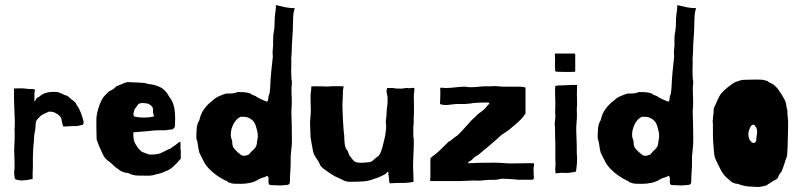

<svg xmlns="http://www.w3.org/2000/svg" viewBox="-20 -686 3146 753"><path d="M37 -128Q37 -135 37.5 -149Q38 -163 37 -176Q38 -185 38 -194Q38 -203 38 -213L35 -294V-339Q46 -339 58 -339.5Q70 -340 85 -338Q89 -337 93 -337H107Q114 -335 114 -335.5Q114 -336 117 -334Q117 -329 116 -326.5Q115 -324 115 -319V-287Q119 -292 120.5 -295.5Q122 -299 127 -304L133 -306Q146 -319 165 -323Q184 -327 203 -325Q207 -325 216 -321.5Q225 -318 234 -313Q241 -312 246 -309L249 -306Q259 -297 268 -290.5Q277 -284 281 -274Q291 -260 297 -244Q303 -228 308 -209Q308 -204 307 -200Q306 -196 301 -196Q286 -191 273.5 -191.5Q261 -192 240 -190H229Q227 -191 226.5 -193Q226 -195 226 -196Q225 -202 223.5 -206.5Q222 -211 222 -214Q222 -216 221 -219Q220 -222 219 -224Q217 -227 216 -229Q197 -248 179 -248Q177 -248 173.5 -248Q170 -248 167 -246Q162 -244 152.5 -239.5Q143 -235 140 -232Q135 -227 129.5 -221.5Q124 -216 121 -209Q120 -205 119.5 -195.5Q119 -186 119 -184Q117 -175 115 -160Q113 -145 113 -134Q113 -127 111.5 -116Q110 -105 110 -96Q110 -89 109.5 -83Q109 -77 109 -71V-33Q109 -27 108.5 -20Q108 -13 108 -6V16Q58 27 39 16Q37 9 36 -1.5Q35 -12 36 -14Q38 -32 37 -50Q36 -68 36 -87Q35 -97 36 -108Q37 -119 37 -128Z M666 -192Q666 -187 661 -182Q658 -179 652 -178Q646 -177 641 -177Q634 -175 624 -175Q614 -175 607 -175Q593 -175 586 -174.5Q579 -174 563 -172L503 -167V-155Q503 -144 506 -133.5Q509 -123 517 -112Q522 -104 529 -97Q536 -90 543 -88Q549 -86 554 -84Q559 -82 563.5 -80.5Q568 -79 572 -80Q599 -80 611.5 -86Q624 -92 642 -101Q646 -101 650.5 -105Q655 -109 657 -110Q662 -112 671.5 -120Q681 -128 686 -130Q689 -128 688 -116.5Q687 -105 689 -95V-84V-64Q684 -58 681.5 -55.5Q679 -53 677.5 -51Q676 -49 673 -46Q670 -43 664 -37Q646 -19 626 -13Q615 -7 602 -4.5Q589 -2 581 1Q576 2 572 2.5Q568 3 564 3H556Q537 3 519 2.5Q501 2 481 -8Q474 -7 461.5 -12Q449 -17 445 -22Q434 -28 425.5 -37Q417 -46 407 -53Q393 -63 387 -74Q381 -85 376 -97Q371 -106 367 -117Q363 -128 359 -139Q359 -150 358.5 -160Q358 -170 358 -180V-217Q358 -235 365.5 -260Q373 -285 384 -303Q387 -307 391 -311Q394 -315 398.5 -319Q403 -323 408 -328Q411 -329 414.5 -331Q418 -333 425 -337Q428 -339 432.5 -344Q437 -349 445 -351Q456 -355 466 -359.5Q476 -364 481 -364Q488 -364 506.5 -363Q525 -362 542 -361Q551 -360 557 -358Q563 -356 566 -356Q574 -355 579.5 -354Q585 -353 591 -351Q609 -345 617.5 -338.5Q626 -332 632 -325Q636 -320 639.5 -313.5Q643 -307 647 -302Q652 -296 656.5 -285.5Q661 -275 663 -265Q665 -257 666 -244Q667 -231 667 -221Q667 -211 666.5 -206Q666 -201 666 -192ZM580 -250Q580 -252 580 -257.5Q580 -263 578 -265Q570 -278 555.5 -280.5Q541 -283 530 -281Q523 -279 521 -276Q519 -273 515 -267Q513 -265 512 -263Q511 -261 509 -259Q507 -257 506.5 -253.5Q506 -250 505 -247Q503 -242 503 -240Q503 -238 505 -230Q509 -228 520.5 -226.5Q532 -225 544.5 -225Q557 -225 568.5 -226.5Q580 -228 584 -230Q585 -231 582.5 -235.5Q580 -240 580 -250Z M1040 -351Q1041 -375 1044 -407.5Q1047 -440 1050 -464Q1048 -479 1050 -494.5Q1052 -510 1051 -525Q1051 -531 1051.5 -537.5Q1052 -544 1052 -550Q1057 -574 1057 -599Q1057 -624 1062 -654V-666Q1082 -661 1099.5 -657.5Q1117 -654 1136 -654Q1131 -639 1130 -624Q1129 -609 1129 -595Q1129 -566 1126.5 -537.5Q1124 -509 1124 -480Q1124 -474 1123 -467.5Q1122 -461 1122 -455Q1123 -447 1122.5 -435Q1122 -423 1122 -410Q1122 -397 1122.5 -385Q1123 -373 1125 -365Q1122 -341 1123.5 -316.5Q1125 -292 1124 -268Q1122 -251 1123 -235.5Q1124 -220 1124 -203Q1124 -186 1124.5 -169Q1125 -152 1125 -135Q1125 -118 1122 -94.5Q1119 -71 1120 -54Q1120 -30 1118.5 -12Q1117 6 1117 26Q1117 35 1112 37.5Q1107 40 1096 40Q1082 42 1071 41Q1060 40 1046 40Q1036 40 1034.5 36Q1033 32 1033 28V10Q1032 9 1031 7Q1030 5 1029 4.5Q1028 4 1027 3Q1022 8 1013 10Q1004 12 995 17Q980 27 961.5 31Q943 35 923 35Q909 35 898.5 34.5Q888 34 879 30Q874 30 872.5 26.5Q871 23 866 23Q846 13 831 2.5Q816 -8 802 -22Q787 -37 779.5 -52Q772 -67 762 -87Q758 -101 756.5 -115.5Q755 -130 750 -144Q750 -164 751.5 -182.5Q753 -201 762 -215Q767 -240 781 -259Q795 -278 814 -292Q824 -302 837.5 -308Q851 -314 866 -319Q876 -319 888.5 -319.5Q901 -320 911 -325Q925 -325 936.5 -324.5Q948 -324 963 -319Q967 -314 975 -312Q983 -310 988 -305Q997 -300 1007 -295.5Q1017 -291 1027 -287Q1032 -291 1032 -299.5Q1032 -308 1037 -319Q1037 -324 1038.5 -332Q1040 -340 1040 -351ZM923 -228Q904 -218 894.5 -197.5Q885 -177 885 -158Q885 -147 888 -141Q891 -135 891 -126Q891 -111 900 -101Q909 -91 923 -80Q935 -70 956 -80Q965 -91 976.5 -101.5Q988 -112 988 -131Q993 -151 990 -166Q987 -181 982 -196Q977 -210 964 -219Q951 -228 936 -228Z M1308 12Q1292 6 1274 -6.5Q1256 -19 1248 -25Q1243 -30 1239.5 -33Q1236 -36 1235 -41Q1228 -56 1219.5 -67Q1211 -78 1208 -92Q1205 -106 1202.5 -120.5Q1200 -135 1198 -148Q1198 -162 1197 -174Q1196 -186 1196 -200Q1196 -215 1197.5 -227Q1199 -239 1199 -254Q1199 -264 1198.5 -274.5Q1198 -285 1198 -295V-309Q1198 -318 1199.5 -327.5Q1201 -337 1201 -347Q1213 -348 1230.5 -347.5Q1248 -347 1257 -347Q1260 -346 1270.5 -347Q1281 -348 1285 -348Q1290 -348 1306.5 -348Q1323 -348 1328 -347Q1327 -342 1326 -338Q1325 -334 1325 -330Q1325 -326 1325 -324Q1325 -310 1324 -299Q1323 -288 1323 -276Q1323 -270 1323.5 -252.5Q1324 -235 1325 -215Q1326 -195 1327.5 -177.5Q1329 -160 1330 -154Q1330 -144 1330.5 -137.5Q1331 -131 1332 -121Q1333 -110 1337.5 -102.5Q1342 -95 1344 -93L1350 -77L1364 -59Q1371 -50 1383 -48.5Q1395 -47 1406 -48L1429 -50Q1437 -51 1447 -60.5Q1457 -70 1465 -75Q1470 -80 1473.5 -89.5Q1477 -99 1480 -109Q1480 -110 1482 -118Q1484 -126 1486.5 -135.5Q1489 -145 1490.5 -153.5Q1492 -162 1492 -163Q1493 -171 1494 -181Q1495 -191 1494 -199Q1492 -208 1494 -219Q1496 -230 1496 -240Q1496 -248 1497 -258Q1498 -268 1499 -273Q1499 -272 1499.5 -277Q1500 -282 1500 -288Q1500 -294 1500 -299.5Q1500 -305 1500 -306Q1499 -312 1497.5 -317.5Q1496 -323 1496 -329Q1496 -332 1497 -335Q1498 -338 1498 -341H1519Q1523 -341 1526.5 -340Q1530 -339 1532 -339Q1542 -339 1549 -338.5Q1556 -338 1561 -339Q1566 -341 1569 -340.5Q1572 -340 1577 -341Q1585 -339 1590.5 -340.5Q1596 -342 1605 -341Q1606 -336 1604.5 -327Q1603 -318 1603 -309Q1603 -290 1603.5 -270.5Q1604 -251 1603 -231Q1602 -220 1602.5 -210Q1603 -200 1601 -190Q1601 -188 1601 -182.5Q1601 -177 1601 -171Q1601 -165 1601 -159.5Q1601 -154 1601 -153Q1603 -142 1603 -126Q1603 -110 1602 -92.5Q1601 -75 1600.5 -59Q1600 -43 1600 -32Q1600 -17 1601 -2.5Q1602 12 1602 27Q1578 32 1555.5 31.5Q1533 31 1509 33Q1506 29 1506 20Q1506 15 1505.5 11Q1505 7 1504 2Q1503 -1 1503 -8Q1503 -11 1502 -13Q1500 -13 1496 -8Q1492 -3 1487 -1Q1477 4 1467.5 8.5Q1458 13 1448 15Q1428 24 1404 25.5Q1380 27 1354 27Q1339 27 1328.5 22Q1318 17 1308 12Z M2074 12Q2074 13 2072 16Q2070 19 2068 19Q2066 19 2057.5 19Q2049 19 2039 19Q2029 19 2020 19Q2011 19 2009 19Q2007 18 1997.5 17.5Q1988 17 1976.5 16Q1965 15 1954.5 15Q1944 15 1940 16Q1937 17 1933 18Q1929 19 1925 19Q1914 19 1898 19.5Q1882 20 1875 21Q1866 23 1857.5 22.5Q1849 22 1840 22L1784 24H1668Q1666 19 1667 15.5Q1668 12 1668 6V-65L1675 -72Q1690 -82 1704.5 -96Q1719 -110 1739 -130Q1749 -135 1756.5 -142Q1764 -149 1773 -154Q1788 -168 1801.5 -183.5Q1815 -199 1829 -214Q1834 -218 1842 -226Q1850 -234 1855 -239Q1864 -245 1875 -254Q1886 -263 1888 -268Q1890 -270 1895 -275Q1900 -280 1899 -281Q1897 -283 1896 -283.5Q1895 -284 1890 -284Q1879 -284 1861.5 -283.5Q1844 -283 1837 -282Q1828 -280 1819.5 -279.5Q1811 -279 1802 -278H1767Q1754 -277 1741 -275Q1728 -273 1717 -275Q1715 -276 1712 -276Q1709 -276 1707 -278Q1705 -281 1705.5 -283.5Q1706 -286 1706 -288Q1706 -294 1706.5 -301Q1707 -308 1707 -324Q1707 -330 1706.5 -335Q1706 -340 1707 -342Q1712 -342 1715.5 -342Q1719 -342 1724 -341H1732Q1746 -341 1766.5 -343.5Q1787 -346 1801 -346Q1809 -346 1813 -345Q1817 -344 1825 -344Q1836 -344 1842.5 -344.5Q1849 -345 1860 -346Q1862 -346 1864 -346.5Q1866 -347 1870 -347Q1882 -348 1892.5 -347.5Q1903 -347 1911 -348Q1921 -349 1934.5 -347.5Q1948 -346 1957 -346Q1988 -346 2012 -346Q2036 -346 2041 -342V-241Q2036 -233 2031.5 -227.5Q2027 -222 2021.5 -216.5Q2016 -211 2009.5 -205Q2003 -199 1993 -191Q1975 -175 1966 -169.5Q1957 -164 1947 -157Q1922 -134 1900.5 -116Q1879 -98 1855 -78Q1845 -73 1839.5 -68Q1834 -63 1829 -58Q1824 -54 1820 -52.5Q1816 -51 1816 -46H1823Q1834 -47 1861 -47.5Q1888 -48 1917 -48Q1937 -48 1954 -46.5Q1971 -45 1982 -45L2054 -46Q2060 -46 2065.5 -46Q2071 -46 2074 -45Q2074 -42 2074.5 -39Q2075 -36 2074 -34Q2072 -27 2072.5 -21.5Q2073 -16 2073 -9Q2073 -7 2073 -1.5Q2073 4 2074 12Z M2242 -87Q2244 -67 2243 -51Q2242 -35 2240 -21Q2240 -15 2237 -12Q2227 -10 2214 -8.5Q2201 -7 2190 -8Q2181 -9 2172 -7.5Q2163 -6 2159 -6Q2159 -12 2158 -17Q2157 -22 2158 -31Q2159 -39 2158.5 -48Q2158 -57 2158 -65V-114Q2157 -137 2157 -161Q2157 -185 2156 -193Q2155 -202 2156.5 -211Q2158 -220 2158 -229Q2157 -243 2157.5 -257.5Q2158 -272 2158 -286Q2158 -298 2157 -317.5Q2156 -337 2158 -349Q2166 -351 2178 -351Q2190 -351 2204 -352Q2215 -353 2226 -353Q2237 -353 2242 -353Q2244 -353 2243.5 -347.5Q2243 -342 2243 -340Q2242 -315 2243 -296.5Q2244 -278 2242 -258Q2243 -238 2242.5 -223.5Q2242 -209 2240 -189Q2240 -186 2240 -173Q2240 -160 2241 -143.5Q2242 -127 2242 -111.5Q2242 -96 2242 -87ZM2157 -417Q2156 -422 2156.5 -432Q2157 -442 2157 -453Q2157 -458 2156.5 -462Q2156 -466 2156 -470Q2156 -472 2156.5 -473Q2157 -474 2157 -476H2229Q2234 -476 2235 -475.5Q2236 -475 2236 -470V-405Q2230 -404 2217.5 -404Q2205 -404 2192 -404Q2179 -404 2168.5 -404.5Q2158 -405 2158 -407Q2157 -410 2157 -417Z M2614 -351Q2615 -375 2618 -407.5Q2621 -440 2624 -464Q2622 -479 2624 -494.5Q2626 -510 2625 -525Q2625 -531 2625.5 -537.5Q2626 -544 2626 -550Q2631 -574 2631 -599Q2631 -624 2636 -654V-666Q2656 -661 2673.5 -657.5Q2691 -654 2710 -654Q2705 -639 2704 -624Q2703 -609 2703 -595Q2703 -566 2700.5 -537.5Q2698 -509 2698 -480Q2698 -474 2697 -467.5Q2696 -461 2696 -455Q2697 -447 2696.5 -435Q2696 -423 2696 -410Q2696 -397 2696.5 -385Q2697 -373 2699 -365Q2696 -341 2697.5 -316.5Q2699 -292 2698 -268Q2696 -251 2697 -235.5Q2698 -220 2698 -203Q2698 -186 2698.5 -169Q2699 -152 2699 -135Q2699 -118 2696 -94.5Q2693 -71 2694 -54Q2694 -30 2692.5 -12Q2691 6 2691 26Q2691 35 2686 37.5Q2681 40 2670 40Q2656 42 2645 41Q2634 40 2620 40Q2610 40 2608.5 36Q2607 32 2607 28V10Q2606 9 2605 7Q2604 5 2603 4.5Q2602 4 2601 3Q2596 8 2587 10Q2578 12 2569 17Q2554 27 2535.5 31Q2517 35 2497 35Q2483 35 2472.5 34.5Q2462 34 2453 30Q2448 30 2446.5 26.5Q2445 23 2440 23Q2420 13 2405 2.5Q2390 -8 2376 -22Q2361 -37 2353.5 -52Q2346 -67 2336 -87Q2332 -101 2330.5 -115.5Q2329 -130 2324 -144Q2324 -164 2325.5 -182.5Q2327 -201 2336 -215Q2341 -240 2355 -259Q2369 -278 2388 -292Q2398 -302 2411.5 -308Q2425 -314 2440 -319Q2450 -319 2462.5 -319.5Q2475 -320 2485 -325Q2499 -325 2510.5 -324.5Q2522 -324 2537 -319Q2541 -314 2549 -312Q2557 -310 2562 -305Q2571 -300 2581 -295.5Q2591 -291 2601 -287Q2606 -291 2606 -299.5Q2606 -308 2611 -319Q2611 -324 2612.5 -332Q2614 -340 2614 -351ZM2497 -228Q2478 -218 2468.5 -197.5Q2459 -177 2459 -158Q2459 -147 2462 -141Q2465 -135 2465 -126Q2465 -111 2474 -101Q2483 -91 2497 -80Q2509 -70 2530 -80Q2539 -91 2550.5 -101.5Q2562 -112 2562 -131Q2567 -151 2564 -166Q2561 -181 2556 -196Q2551 -210 2538 -219Q2525 -228 2510 -228Z M2861 -363Q2868 -365 2878 -369Q2888 -373 2898 -373Q2911 -373 2922 -373.5Q2933 -374 2946 -374Q2956 -374 2965.5 -373.5Q2975 -373 2983 -370Q2985 -370 2988 -369Q2991 -368 2996 -363Q3006 -360 3015 -353Q3024 -346 3031.5 -336Q3039 -326 3045.5 -315.5Q3052 -305 3057 -295Q3062 -287 3063.5 -274Q3065 -261 3068 -253Q3068 -239 3069.5 -226Q3071 -213 3071 -199Q3071 -176 3070 -155Q3069 -134 3069 -111L3067 -78Q3067 -74 3063 -64Q3059 -54 3058 -49Q3055 -39 3050 -25.5Q3045 -12 3043 -10Q3038 -5 3036 -1Q3034 3 3032.5 7Q3031 11 3028.5 14Q3026 17 3020 20Q3015 22 3008 26.5Q3001 31 2995 35Q2990 37 2990 38.5Q2990 40 2983 42L2965 46Q2953 48 2945.5 47Q2938 46 2929 46Q2901 46 2873 35Q2864 35 2855.5 31Q2847 27 2843 22Q2838 18 2833 13.5Q2828 9 2823 4Q2815 -5 2810 -14Q2805 -23 2800 -33Q2795 -44 2789 -55.5Q2783 -67 2781 -81Q2779 -104 2777.5 -123Q2776 -142 2776 -161V-202Q2775 -204 2775 -210Q2775 -216 2776 -218Q2776 -223 2776.5 -228.5Q2777 -234 2778 -239Q2779 -247 2779 -255Q2779 -263 2784 -271Q2783 -269 2785.5 -274.5Q2788 -280 2791 -286.5Q2794 -293 2796 -298Q2798 -303 2798 -302L2805 -315Q2808 -318 2811 -322Q2814 -326 2819.5 -331Q2825 -336 2834.5 -344Q2844 -352 2861 -363ZM2934 -197Q2930 -197 2926.5 -193Q2923 -189 2922 -186Q2915 -171 2915 -161Q2915 -134 2934 -125Q2939 -125 2942.5 -128.5Q2946 -132 2946 -136Q2946 -146 2948.5 -159Q2951 -172 2946 -186Q2941 -191 2940 -194Q2939 -197 2934 -197Z"/></svg>

Font: Kirang Haerang
Style: Regular
Weight: 400
Version: Version 1.00